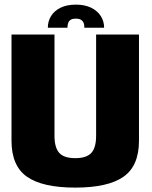

<svg xmlns="http://www.w3.org/2000/svg" viewBox="-20 -828 674 851"><path d="M313.5 3.5Q458.5 3.5 527.2 -44.5Q596 -92.5 596 -204.5V-675H406V-226Q406 -173.5 384.8 -150.2Q363.5 -127 313.5 -127Q263.5 -127 242.5 -150.5Q221.5 -174 221.5 -226V-675H31V-204.5Q31 -92.5 99.8 -44.5Q168.5 3.5 313.5 3.5ZM316.5 -807.5Q276.5 -807.5 248.8 -794Q221 -780.5 206.5 -757.2Q192 -734 192 -705H279Q279 -719 282.8 -727.8Q286.5 -736.5 294.5 -741Q302.5 -745.5 316.5 -745.5Q329 -745.5 337.2 -741.2Q345.5 -737 349.8 -728.2Q354 -719.5 354 -705H441.5Q441.5 -734 426.5 -757.2Q411.5 -780.5 383.5 -794Q355.5 -807.5 316.5 -807.5Z"/></svg>

Font: Anybody SemiCondensed ExtraBold
Style: Regular
Weight: 800
Width: 4
Version: Version 1.113;gftools[0.9.25]